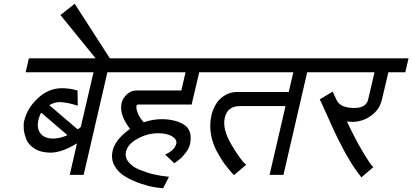

<svg xmlns="http://www.w3.org/2000/svg" viewBox="-20 -920 2169 1010"><path d="M182 -289Q172 -246 193 -218Q214 -191 260 -191Q294 -191 335 -209L197 -327Q189 -317 182 -289ZM388 -240Q399 -245 405 -252L472 -540H115L132 -613H644L627 -540H545L420 0H347L385 -166Q307 -118 248 -117Q195 -117 162 -138Q128 -160 118 -188Q106 -221 105 -242Q103 -269 107 -283Q123 -352 180 -404Q236 -456 306 -456Q348 -456 388 -444L389 -364Q338 -381 294 -383Q268 -383 239 -367Z M558 -613H483L298 -841L373 -900Z M643 -123Q636 -93 656 -68Q677 -42 712 -28Q756 -10 788 -3Q821 5 869 10L838 70Q827 70 794 65Q762 60 721 46Q676 31 641 10Q603 -12 583 -47Q562 -83 573 -129Q587 -187 664 -242Q605 -319 620 -379Q626 -405 649 -425Q671 -444 696 -444H934L956 -540H607L624 -613H1130L1113 -540H1028L988 -370H707Q699 -370 698 -363Q695 -348 706 -322Q718 -295 736 -277Q785 -293 830 -293Q863 -293 890 -287Q918 -281 942 -268Q968 -254 978 -227Q988 -200 979 -160Q974 -139 958 -118Q939 -94 931 -87Q922 -80 897 -61L849 -107Q898 -129 907 -163Q913 -186 885 -203Q859 -219 811 -219Q755 -219 703 -190Q652 -162 643 -123Z M1092 -312Q1097 -337 1113 -367Q1127 -394 1156 -414Q1187 -436 1225 -436H1499L1523 -540H1093L1110 -613H1694L1677 -540H1596L1471 0H1398L1482 -362H1242Q1178 -362 1163 -303Q1148 -242 1197 -160Q1245 -78 1275 -53L1211 1L1200 -10Q1194 -17 1184 -29Q1170 -46 1164 -54Q1148 -76 1142 -87Q1139 -93 1131.5 -105Q1124 -117 1121 -123Q1110 -143 1102 -166Q1094 -189 1090 -212Q1086 -233 1086 -261Q1086 -286 1092 -312Z M1989 -396Q1977 -344 1933 -312Q1888 -279 1833 -279Q1831 -279 1805 -281Q1845 -195 1887 -124Q1931 -50 1944 -41L1881 13Q1866 -6 1854 -23Q1844 -37 1829 -60Q1821 -73 1809 -94Q1808 -95 1800 -109Q1792 -123 1787 -133Q1778 -150 1767 -172Q1766 -174 1762 -181.5Q1758 -189 1753.5 -198.5Q1749 -208 1744 -218Q1726 -256 1721 -268Q1719 -272 1715.5 -280.5Q1712 -289 1705 -304Q1698 -319 1693 -330Q1670 -382 1662 -397L1730 -438L1751 -393Q1771 -352 1844 -352Q1907 -352 1917 -398L1950 -540H1657L1674 -613H2129L2112 -540H2023Z"/></svg>

Font: Miedinger
Style: Italic
Weight: 400
Italic angle: -13°
Version: Version 001.000